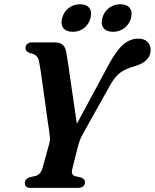

<svg xmlns="http://www.w3.org/2000/svg" viewBox="-20 -904 745 924"><path d="M389 -27.5Q388.5 0 355 0H126.5Q99.5 0 99.5 -23.5Q99.5 -42.5 122.5 -51L150 -57Q175.5 -63.5 184.5 -94.5L217 -212.5Q221.5 -228.5 220.2 -243.8Q219 -259 216.5 -274.5Q214 -289 209.2 -323Q204.5 -357 198.5 -400.5Q192.5 -444 186.5 -487.2Q180.5 -530.5 175.5 -564Q170.5 -597.5 167.5 -611Q160.5 -642.5 124.5 -648.5Q103 -655.5 102.5 -673Q102.5 -685 111 -692.5Q119.5 -700 134.5 -700H242Q268 -700 281.2 -688.8Q294.5 -677.5 299 -653Q302 -636.5 308 -595.8Q314 -555 321.5 -503Q329 -451 336.5 -399.2Q344 -347.5 350 -308.5L501.5 -590Q541 -663 574 -690.5Q607 -718 644.5 -718Q674.5 -718 689.8 -702.5Q705 -687 705 -663.5Q705 -606 622.5 -583.5Q586 -573.5 560 -555.2Q534 -537 508.5 -491.5L378 -258Q369 -241.5 364.5 -229.5Q360 -217.5 357 -206.5L327.5 -89.5Q320.5 -62.5 342.5 -56L370 -50Q381 -45.5 385 -40Q389 -34.5 389 -27.5ZM330 -751Q298.5 -751 284.8 -769Q271 -787 279 -817Q287 -847 310.2 -865.2Q333.5 -883.5 365 -883.5Q396.5 -883.5 410 -865.2Q423.5 -847 415.5 -817Q408 -787.5 384.8 -769.2Q361.5 -751 330 -751ZM524 -751Q492.5 -751 478.5 -769Q464.5 -787 472.5 -817Q480.5 -847 504 -865.2Q527.5 -883.5 559 -883.5Q591 -883.5 604.8 -865.2Q618.5 -847 610.5 -817Q602.5 -787.5 579 -769.2Q555.5 -751 524 -751Z"/></svg>

Font: Fraunces 72pt S050 SemiBold
Style: Italic
Weight: 600
Italic angle: -16°
Version: Version 1.000; ttfautohint (v1.8.3)